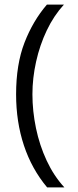

<svg xmlns="http://www.w3.org/2000/svg" viewBox="-20 -725 340 835"><path d="M260 90H185Q118 10 84 -92.5Q50 -195 50 -315Q50 -445 86.5 -539.5Q123 -634 184 -705H258Q214 -657 183.5 -593Q153 -529 137 -457Q121 -385 121 -315Q121 -242 136.5 -167.5Q152 -93 183 -26.5Q214 40 260 90Z"/></svg>

Font: Kulim Park
Style: Regular
Weight: 400
Designer: Noponies / Dale Sattler
Foundry: Noponies
Version: Version 1.000; ttfautohint (v1.8.3)